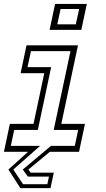

<svg xmlns="http://www.w3.org/2000/svg" viewBox="-23 -770 538 974"><path d="M80.5 184.5 19.5 90 119.5 0H-3L27 -141.5H147L201.5 -398.5H81.5L111.5 -540H372.5L288 -141.5H408L378 0H230L121 90L132.5 106H250L233 184.5ZM94 164.5H217L225.5 126H118.5L92.5 90L235.5 -30H356.5L373.5 -111H249.5L334.5 -510.5H134L116.5 -429.5H236.5L169 -111H49L32 -30H180.5L44.5 90ZM228.5 -618.5 256.5 -750H417.5L389.5 -618.5ZM267.5 -646.5H361.5L378.5 -724.5H284.5Z"/></svg>

Font: Tourney Light
Style: Italic
Weight: 300
Italic angle: -12°
Version: Version 1.015